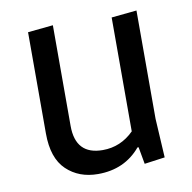

<svg xmlns="http://www.w3.org/2000/svg" viewBox="-66 -596 675 674"><g transform="rotate(-10 271.5 -259.0)"><path d="M231 12Q163 12 119 -30Q75 -72 75 -160V-521L165 -530V-171Q165 -68 262 -68Q326 -68 373 -115V-521L463 -530V-144L471 -5L398 5L387 -56H383Q326 12 231 12Z"/></g></svg>

Font: Magra
Style: Regular
Weight: 400
Designer: Viviana Monsalve
Foundry: Viviana Monsalve
Version: Version 1.001